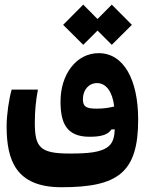

<svg xmlns="http://www.w3.org/2000/svg" viewBox="-20 -575 626 821"><path d="M242.7 225.6C482.9 225.6 570.8 164.6 570.8 -63C570.8 -234.9 508.8 -347.7 401.9 -347.7C306.2 -347.7 238.8 -256.8 238.8 -141.6C238.8 -52.2 261.7 9.8 362.8 9.8C417.5 9.8 441.9 -0.5 456.5 -21.5L470.7 -22C469.7 6.8 464.4 33.2 445.3 49.8C413.1 78.1 351.6 81.5 276.9 81.5C149.9 81.5 128.9 54.2 128.9 -51.3C128.9 -101.1 133.3 -144.5 142.1 -191.9H29.8C18.6 -152.8 8.3 -85.4 8.3 -35.2C8.3 110.8 48.3 225.6 242.7 225.6ZM458 -383.3 543.9 -468.8 458 -555.2 397 -493.7 335.9 -555.2 250 -468.8 335.9 -383.3 397 -444.3ZM468.3 -119.6C444.8 -113.8 422.4 -110.4 393.6 -110.4C349.1 -110.4 334.5 -118.2 334.5 -150.9C334.5 -189 358.4 -219.7 395 -219.7C434.1 -219.7 461.4 -181.6 468.3 -119.6Z"/></svg>

Font: Cascadia Mono NF
Style: Bold
Weight: 700
Monospace: yes
Designer: Aaron Bell
Foundry: Saja Typeworks
Version: Version 2404.023